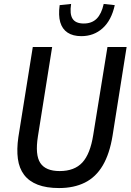

<svg xmlns="http://www.w3.org/2000/svg" viewBox="-20 -943 661 972"><path d="M279 9Q215 9 171 -8Q127 -25 102 -58Q77 -91 70.5 -139Q64 -187 73 -249L146 -705H244L172 -253Q157 -159 184 -118Q211 -77 282 -77Q357 -77 397 -120.5Q437 -164 452 -260L524 -705H621L550 -257Q535 -164 500 -105Q465 -46 409.5 -18.5Q354 9 279 9ZM392 -760Q349 -760 322 -778Q295 -796 285 -830.5Q275 -865 282 -917L340 -923Q332 -872 347.5 -848Q363 -824 404 -824Q445 -824 469.5 -848.5Q494 -873 505 -923L561 -917Q544 -840 499.5 -800Q455 -760 392 -760Z"/></svg>

Font: Nunito Sans 10pt Condensed SemiBold
Style: Italic
Weight: 600
Width: 3
Italic angle: -9°
Designer: Vernon Adams
Foundry: Vernon Adams
Version: Version 3.101;gftools[0.9.27]